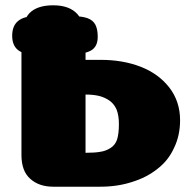

<svg xmlns="http://www.w3.org/2000/svg" viewBox="-20 -705 740 725"><path d="M253 -644Q289 -644 310 -636.5Q331 -629 340 -612Q349 -595 349 -566Q349 -529 324 -514.5Q299 -500 244 -500H107Q26 -500 26 -570Q26 -644 114 -644ZM253 -644Q289 -644 310 -636.5Q331 -629 340 -612Q349 -595 349 -566Q349 -529 324 -514.5Q299 -500 244 -500H107Q26 -500 26 -570Q26 -644 114 -644ZM303 -348Q331 -348 353 -343Q374 -338 392 -326Q410 -314 420 -292Q429 -269 429 -237Q429 -200 422 -178Q415 -157 397 -146Q380 -135 360 -132Q339 -128 303 -128ZM61 -120Q61 -59 94 -30Q127 0 181 0H359Q424 0 479 -18Q534 -35 574 -67Q615 -98 637 -146Q660 -193 660 -251Q660 -322 619 -375Q578 -427 511 -453Q444 -479 360 -479H303V-535Q303 -616 273 -651Q243 -685 181 -685Q119 -685 90 -654Q61 -622 61 -542Z"/></svg>

Font: Coiny 2.0
Style: Regular
Weight: 400
Version: Version 1.001 July 11, 2018